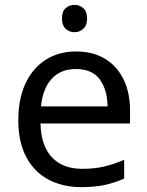

<svg xmlns="http://www.w3.org/2000/svg" viewBox="-20 -757 604 787"><path d="M292 -546Q361 -546 410.5 -516Q460 -486 486.5 -431.5Q513 -377 513 -304V-251H146Q148 -160 192.5 -112.5Q237 -65 317 -65Q368 -65 407.5 -74.5Q447 -84 489 -102V-25Q448 -7 408 1.5Q368 10 313 10Q237 10 178.5 -21Q120 -52 87.5 -113.5Q55 -175 55 -264Q55 -352 84.5 -415Q114 -478 167.5 -512Q221 -546 292 -546ZM291 -474Q228 -474 191.5 -433.5Q155 -393 148 -321H421Q420 -389 389 -431.5Q358 -474 291 -474ZM286 -737Q306 -737 321.5 -723.5Q337 -710 337 -681Q337 -653 321.5 -639Q306 -625 286 -625Q264 -625 249 -639Q234 -653 234 -681Q234 -710 249 -723.5Q264 -737 286 -737Z"/></svg>

Font: Noto Sans Sharada
Style: Regular
Weight: 400
Designer: Monotype Design Team
Foundry: Monotype Imaging Inc.
Version: Version 2.006; ttfautohint (v1.8.4.7-5d5b)